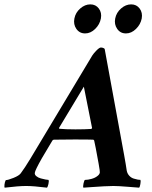

<svg xmlns="http://www.w3.org/2000/svg" viewBox="-81 -867 706 891"><path d="M527.8 -846.7Q552.7 -846.7 567.1 -827.4Q581.5 -808.1 576.7 -781.2Q571.3 -753.4 550 -732.7Q528.8 -711.9 503.4 -711.9Q477.5 -711.9 462.9 -732.9Q448.2 -753.9 453.6 -781.2Q459 -808.6 480.7 -827.6Q502.4 -846.7 527.8 -846.7ZM338.4 -846.7Q363.3 -846.7 377.7 -827.4Q392.1 -808.1 387.2 -781.2Q381.8 -753.4 360.6 -732.7Q339.4 -711.9 314 -711.9Q288.1 -711.9 273.4 -732.9Q258.8 -753.9 264.2 -781.2Q269.5 -808.6 291.3 -827.6Q313 -846.7 338.4 -846.7ZM60.1 -130.9 347.2 -609.4Q354 -620.1 367.2 -633.3Q380.4 -646.5 387.2 -646.5Q393.1 -646.5 398.4 -644.3Q403.8 -642.1 404.8 -639.6L495.6 -144.5Q499 -127.9 502.4 -105.5Q505.9 -83 507.3 -74.2Q510.3 -60.5 519.3 -51Q528.3 -41.5 540 -38.1Q551.8 -34.7 558.6 -33.4Q565.4 -32.2 570.8 -32.2Q572.8 -25.9 570.3 -12.5Q567.9 1 564.9 3.9Q556.6 3.4 512.5 -0.2Q468.3 -3.9 444.8 -3.9Q426.3 -3.9 400.4 -2.4Q374.5 -1 344.7 1.2Q314.9 3.4 306.2 3.9Q303.2 0.5 306.6 -15.9Q310.1 -32.2 314 -32.2Q327.1 -32.2 343.8 -36.9Q360.4 -41.5 370.6 -49.8Q380.9 -57.1 382.3 -66.4Q383.3 -70.3 376.7 -107.4Q370.1 -144.5 363.3 -179.7L356 -214.8Q354 -218.8 351.1 -218.8Q334 -219.7 264.2 -219.7Q201.7 -219.7 169.4 -218.8Q164.1 -218.8 161.6 -213.9Q128.4 -159.2 112.8 -131.8Q82 -77.1 80.6 -65.4Q79.1 -56.6 87.4 -49.6Q95.7 -42.5 108.2 -39.1Q120.6 -35.6 130.4 -33.9Q140.1 -32.2 144 -32.2Q147 -27.3 143.8 -13.4Q140.6 0.5 137.2 3.9Q74.7 -3.9 40.5 -3.9Q5.4 -3.9 -59.1 3.9Q-61.5 1.5 -60.1 -11Q-58.6 -23.4 -54.2 -31.2Q-43.9 -31.2 -18.3 -41.5Q7.3 -51.8 15.1 -62.5Q33.2 -86.4 60.1 -130.9ZM308.1 -464.8 192.9 -273.4Q192.9 -269.5 194.8 -269.5Q221.2 -266.6 269 -266.6Q314 -266.6 342.3 -268.6Q343.3 -268.6 344.2 -269.5Q345.2 -271.5 345.7 -272.5L346.2 -273.4Z"/></svg>

Font: Amiri
Style: Bold Slanted
Weight: 700
Italic angle: 9°
Designer: Khaled Hosny
Version: Version 000.107